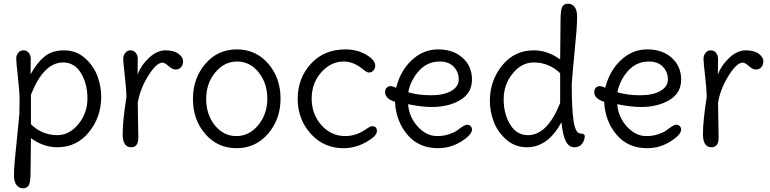

<svg xmlns="http://www.w3.org/2000/svg" viewBox="-20 -780 4131 1030"><path d="M319 -445Q214 -445 146 -272V-113Q206 -55 288 -55Q352 -55 400.5 -114Q449 -173 449 -252.5Q449 -332 414 -388.5Q379 -445 319 -445ZM84 -190 85 -228V-244Q85 -286 76 -367Q67 -448 67 -465.5Q67 -483 77.5 -496.5Q88 -510 106 -510Q124 -510 134.5 -496.5Q145 -483 145 -466Q145 -449 144.5 -423.5Q144 -398 144 -381Q177 -442 218 -476Q259 -510 324 -510Q389 -510 436 -468Q483 -426 503 -371Q523 -316 523 -261Q523 -152 457 -71Q391 10 288 10Q213 10 146 -39Q144 82 144 140.5Q144 199 134 214.5Q124 230 103 230Q82 230 68.5 212.5Q55 195 55 162Q55 129 59 83.5Q63 38 71 -36.5Q79 -111 84 -171Z M719 -229 722 -41Q722 10 684 10Q638 10 638 -60.5Q638 -131 658 -258Q658 -300 649.5 -373Q641 -446 641 -464Q641 -482 651.5 -496Q662 -510 680 -510Q698 -510 708.5 -496Q719 -482 719 -465.5Q719 -449 718.5 -423.5Q718 -398 718 -381Q738 -432 780.5 -471Q823 -510 868 -510Q913 -510 937.5 -491.5Q962 -473 962 -452Q962 -431 951 -419Q940 -407 922.5 -407Q905 -407 884.5 -425.5Q864 -444 852 -444Q819 -444 775 -373Q731 -302 719 -229Z M1365.5 -109Q1414 -168 1414 -251Q1414 -334 1367.5 -392Q1321 -450 1252 -450Q1183 -450 1134.5 -391Q1086 -332 1086 -249Q1086 -166 1132.5 -108Q1179 -50 1248 -50Q1317 -50 1365.5 -109ZM1250.5 -515Q1353 -515 1419 -438.5Q1485 -362 1485 -251Q1485 -140 1418 -62.5Q1351 15 1249 15Q1147 15 1081 -61.5Q1015 -138 1015 -249Q1015 -360 1081.5 -437.5Q1148 -515 1250.5 -515Z M1977 -103Q2002 -103 2002 -76.5Q2002 -50 1944 -17.5Q1886 15 1822 15Q1717 15 1647 -62.5Q1577 -140 1577 -250Q1577 -360 1647.5 -437.5Q1718 -515 1833 -515Q1896 -515 1944.5 -486.5Q1993 -458 1993 -428Q1993 -412 1983 -401.5Q1973 -391 1960 -391Q1947 -391 1930 -406Q1878 -450 1824 -450Q1755 -450 1703.5 -392Q1652 -334 1652 -251Q1652 -168 1704 -109Q1756 -50 1833 -50Q1892 -50 1948 -90Q1967 -103 1977 -103Z M2339 -450Q2273 -450 2228 -400.5Q2183 -351 2170 -285Q2225 -269 2292.5 -269Q2360 -269 2400.5 -292Q2441 -315 2441 -354Q2441 -393 2414.5 -421.5Q2388 -450 2339 -450ZM2296 -206Q2244 -206 2169 -221Q2175 -151 2221.5 -100.5Q2268 -50 2325 -50Q2359 -50 2388 -59.5Q2417 -69 2432 -80Q2472 -111 2484.5 -111Q2497 -111 2504.5 -103.5Q2512 -96 2512 -85Q2512 -57 2454.5 -21Q2397 15 2330 15Q2226 15 2165 -58Q2104 -131 2099 -234Q2046 -250 2046 -286Q2046 -301 2054.5 -309.5Q2063 -318 2075 -318Q2087 -318 2105 -309Q2127 -399 2188.5 -457Q2250 -515 2330.5 -515Q2411 -515 2461.5 -470Q2512 -425 2512 -353Q2512 -281 2449.5 -243.5Q2387 -206 2296 -206Z M2985 -228V-387Q2925 -445 2843 -445Q2779 -445 2730.5 -386Q2682 -327 2682 -247.5Q2682 -168 2717 -111.5Q2752 -55 2812 -55Q2917 -55 2985 -228ZM3091 -64Q3117 -64 3117 -49Q3117 -30 3103.5 -10Q3090 10 3061 10Q3032 10 3015.5 -22Q2999 -54 2992 -124Q2919 10 2807 10Q2742 10 2695 -32Q2648 -74 2628 -129Q2608 -184 2608 -239Q2608 -348 2674 -429Q2740 -510 2843 -510Q2918 -510 2985 -461Q2987 -600 2987 -664.5Q2987 -729 2996.5 -744.5Q3006 -760 3027.5 -760Q3049 -760 3062.5 -742.5Q3076 -725 3076 -691Q3076 -657 3072 -607.5Q3068 -558 3060 -476.5Q3052 -395 3047 -329Q3047 -207 3056 -138Q3065 -69 3091 -64Z M3461 -450Q3395 -450 3350 -400.5Q3305 -351 3292 -285Q3347 -269 3414.5 -269Q3482 -269 3522.5 -292Q3563 -315 3563 -354Q3563 -393 3536.5 -421.5Q3510 -450 3461 -450ZM3418 -206Q3366 -206 3291 -221Q3297 -151 3343.5 -100.5Q3390 -50 3447 -50Q3481 -50 3510 -59.5Q3539 -69 3554 -80Q3594 -111 3606.5 -111Q3619 -111 3626.5 -103.5Q3634 -96 3634 -85Q3634 -57 3576.5 -21Q3519 15 3452 15Q3348 15 3287 -58Q3226 -131 3221 -234Q3168 -250 3168 -286Q3168 -301 3176.5 -309.5Q3185 -318 3197 -318Q3209 -318 3227 -309Q3249 -399 3310.5 -457Q3372 -515 3452.5 -515Q3533 -515 3583.5 -470Q3634 -425 3634 -353Q3634 -281 3571.5 -243.5Q3509 -206 3418 -206Z M3832 -229 3835 -41Q3835 10 3797 10Q3751 10 3751 -60.5Q3751 -131 3771 -258Q3771 -300 3762.5 -373Q3754 -446 3754 -464Q3754 -482 3764.5 -496Q3775 -510 3793 -510Q3811 -510 3821.5 -496Q3832 -482 3832 -465.5Q3832 -449 3831.5 -423.5Q3831 -398 3831 -381Q3851 -432 3893.5 -471Q3936 -510 3981 -510Q4026 -510 4050.5 -491.5Q4075 -473 4075 -452Q4075 -431 4064 -419Q4053 -407 4035.5 -407Q4018 -407 3997.5 -425.5Q3977 -444 3965 -444Q3932 -444 3888 -373Q3844 -302 3832 -229Z"/></svg>

Font: Delius
Style: Regular
Weight: 400
Designer: Natalia Raices
Foundry: Natalia Raices
Version: Version 1.001